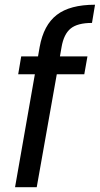

<svg xmlns="http://www.w3.org/2000/svg" viewBox="-20 -784 418 804"><path d="M43 0 126 -473.1H56.2L68.8 -547.9H139.2L146 -586.9Q162.6 -679.2 217.8 -721.7Q272.9 -764.2 377.9 -764.2L365.2 -688Q304.7 -688 275.9 -664.6Q247.1 -641.1 237.8 -586.9L231 -547.9H346.2L333 -473.1H217.8L133.8 0Z"/></svg>

Font: SVN-Poppins
Style: Italic
Weight: 400
Italic angle: -10°
Designer: Ninad Kale (Devanagari), Jonny Pinhorn (Latin)
Foundry: Indian Type Foundry
Version: Version 3.002 2017